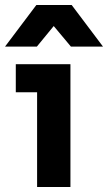

<svg xmlns="http://www.w3.org/2000/svg" viewBox="-42 -746 431 766"><path d="M106 0V-437L166 -378H21V-490H239V0ZM-22 -560 103 -726H244L369 -560H241L134 -688H210L105 -560Z"/></svg>

Font: SUSE Thin
Style: Bold
Weight: 700
Version: Version 1.000